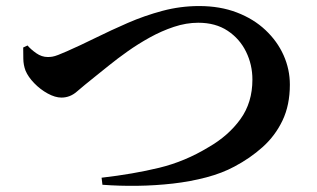

<svg xmlns="http://www.w3.org/2000/svg" viewBox="-20 -652 1040 629"><path d="M70.2 -503Q80.9 -490.3 98.8 -477.7Q116.7 -465.2 136.5 -465.2Q143.9 -465.2 151.6 -466.4Q159.3 -467.7 170.7 -472.1Q182.2 -476.4 198.3 -483.6Q242.7 -503.1 293.1 -528Q343.6 -552.9 398.6 -576.9Q453.6 -600.8 512.3 -616.5Q571.1 -632.2 632.4 -632.2Q701.1 -632.2 756 -611.1Q810.9 -590.1 849.7 -553.5Q888.5 -517 909.1 -470.9Q929.6 -424.8 929.6 -374.7Q929.6 -307.8 905.6 -257.4Q881.6 -207.1 840.5 -170.3Q799.5 -133.5 747.9 -106.3Q707.7 -84.6 655.7 -70.9Q603.8 -57.2 546.3 -50.6Q488.7 -44.1 429.9 -43.3Q371.2 -42.5 315.6 -46.7L312.8 -69.8Q417.4 -81.9 501.7 -102.4Q586.1 -122.9 663.2 -169.8Q728.2 -207.1 767.5 -261.5Q806.9 -315.8 806.9 -391.3Q806.9 -440.1 786.1 -482.5Q765.3 -525 725.8 -551.2Q686.2 -577.5 629.5 -577.5Q590.1 -577.5 549.6 -564Q509.1 -550.5 470.5 -529.1Q431.9 -507.7 398.1 -483.7Q364.2 -459.7 337.6 -438.1Q311.1 -416.4 294.1 -403.2Q253.5 -370.8 231.4 -351.6Q209.2 -332.3 181.2 -332.3Q160.9 -332.3 136.4 -345.6Q111.9 -359 92.1 -379.5Q72.3 -399.9 63.6 -420.6Q56.6 -439.4 56.4 -459.4Q56.3 -479.4 56 -496.4Z"/></svg>

Font: Early Summer Mincho VF
Style: Regular
Weight: 250
Designer: GuiWonder
Version: Version 1.002